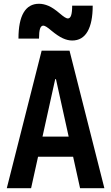

<svg xmlns="http://www.w3.org/2000/svg" viewBox="-20 -999 590 1019"><path d="M16 0 201 -730H349L534 0H405L277 -579H273L145 0ZM126 -167V-274H424V-167ZM363 -784Q339 -784 313 -796Q287 -808 252 -837Q237 -850 226.5 -856.5Q216 -863 210 -863Q198 -863 192.5 -846.5Q187 -830 187 -794H78Q78 -886 105.5 -932.5Q133 -979 187 -979Q211 -979 237 -968Q263 -957 298 -927Q313 -914 323.5 -907.5Q334 -901 340 -901Q352 -901 357.5 -917.5Q363 -934 363 -969H472Q472 -879 444.5 -831.5Q417 -784 363 -784Z"/></svg>

Font: M PLUS Code Latin SemiExpanded SemiBold
Style: Regular
Weight: 600
Width: 6
Designer: Coji Morishita
Foundry: UNDERFOREST DESIGN
Version: Version 1.002; ttfautohint (v1.8.3)